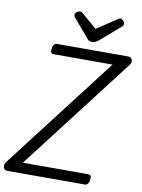

<svg xmlns="http://www.w3.org/2000/svg" viewBox="-152 -1350 1059 1434"><g transform="rotate(10 377.5 -633.5)"><path d="M3 0Q-9 0 -16.5 -9.5Q-24 -19 -24.5 -33Q-25 -47 -17 -58L643 -918H195Q182 -918 177 -927.5Q172 -937 175 -958Q178 -979 186.5 -988.5Q195 -998 208 -998H752Q770 -998 777.5 -978Q785 -958 771 -940L111 -80H608Q621 -80 626 -71Q631 -62 628 -40Q625 -20 616.5 -10Q608 0 596 0ZM642 -1267Q653 -1267 664 -1255.5Q675 -1244 675 -1233Q675 -1227 673 -1222Q671 -1217 666 -1212L514 -1080Q502 -1071 491 -1064.5Q480 -1058 462 -1058Q446 -1058 436.5 -1065Q427 -1072 420 -1082L305 -1217Q300 -1224 299.5 -1228.5Q299 -1233 299 -1236Q299 -1248 313 -1257.5Q327 -1267 336 -1267Q345 -1267 350 -1263Q355 -1259 362 -1253L472 -1159L615 -1254Q622 -1258 628 -1262.5Q634 -1267 642 -1267Z"/></g></svg>

Font: Playwrite ZA
Style: Regular
Weight: 400
Designer: Veronika Burian, José Scaglione
Foundry: TypeTogether
Version: Version 1.002